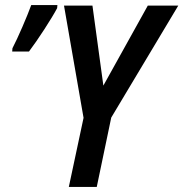

<svg xmlns="http://www.w3.org/2000/svg" viewBox="-20 -736 722 756"><path d="M28 -533H94C129 -579 184 -664 205 -704L206 -716H103C87 -672 51 -588 29 -546ZM251 0H361L418 -273L682 -714H562L387 -399L344 -714H232L309 -272Z"/></svg>

Font: Noto Sans Display SemiCondensed Medium
Style: Italic
Weight: 500
Width: 4
Italic angle: -12°
Designer: Monotype Design Team
Foundry: Monotype Imaging Inc.
Version: Version 1.900